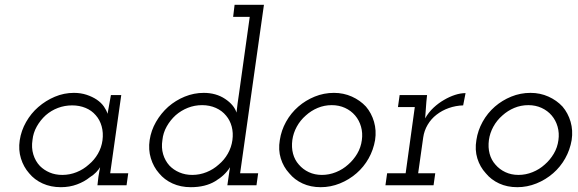

<svg xmlns="http://www.w3.org/2000/svg" viewBox="-20 -770 2404 798"><path d="M62 -187Q56 -147 67 -111.5Q78 -76 101 -50Q123 -23 157 -7.5Q191 8 233 8Q269 8 300 -3.5Q331 -15 353 -33Q369 -43 379.5 -54Q390 -65 396 -75Q394 -65 392.5 -55.5Q391 -46 389 -35L385 0H506L513 -50H438L484 -375H441Q438 -355 434 -336Q430 -317 427 -297Q423 -311 412 -327Q401 -343 382 -356Q364 -368 340 -376Q316 -384 287 -384Q246 -384 208 -368Q170 -352 139 -325Q109 -299 88.5 -263Q68 -227 62 -187ZM115 -188Q118 -218 133 -244.5Q148 -271 170 -291Q193 -311 221 -321.5Q249 -332 280 -332Q310 -332 335.5 -321.5Q361 -311 378 -291Q395 -272 402.5 -245Q410 -218 406 -187Q402 -157 387 -131Q372 -105 349 -86Q327 -66 298.5 -54.5Q270 -43 239 -43Q210 -43 186.5 -53Q163 -63 146 -80Q127 -100 118.5 -128Q110 -156 115 -188Z M930 -35 925 0H1046L1053 -50H978L1077 -750H955L949 -700H1018L973 -378Q970 -360 967.5 -340Q965 -320 963 -302Q953 -334 915.5 -359Q878 -384 827 -384Q786 -384 748 -368.5Q710 -353 679 -326Q649 -299 628.5 -263.5Q608 -228 602 -188Q596 -148 607 -112Q618 -76 641 -50Q663 -23 697 -7.5Q731 8 773 8Q833 8 874 -16.5Q915 -41 936 -75Q935 -65 933 -55.5Q931 -46 930 -35ZM655 -188Q658 -218 673 -244.5Q688 -271 710 -291Q733 -311 761 -322Q789 -333 820 -333Q851 -333 877 -321.5Q903 -310 920 -289Q936 -270 943 -244Q950 -218 946 -188Q942 -158 927 -131.5Q912 -105 889 -86Q867 -66 838.5 -54.5Q810 -43 779 -43Q750 -43 725.5 -53.5Q701 -64 684 -82Q666 -102 658 -129Q650 -156 655 -188Z M1143 -188Q1136 -147 1147 -111.5Q1158 -76 1182 -50Q1204 -23 1237.5 -7.5Q1271 8 1313 8Q1354 8 1392.5 -7.5Q1431 -23 1462 -50Q1492 -76 1512 -111.5Q1532 -147 1539 -188Q1545 -228 1534.5 -264Q1524 -300 1501 -327Q1477 -353 1442.5 -368.5Q1408 -384 1368 -384Q1326 -384 1288 -368.5Q1250 -353 1220 -327Q1189 -300 1169 -264Q1149 -228 1143 -188ZM1195 -188Q1199 -217 1213.5 -243.5Q1228 -270 1251 -290Q1273 -310 1300.5 -321.5Q1328 -333 1359 -333Q1389 -333 1414 -321.5Q1439 -310 1456 -290Q1473 -270 1480.5 -243.5Q1488 -217 1484 -188Q1480 -157 1464.5 -131Q1449 -105 1427 -86Q1405 -66 1376.5 -54.5Q1348 -43 1318 -43Q1288 -43 1263.5 -54.5Q1239 -66 1222 -86Q1205 -105 1198 -131Q1191 -157 1195 -188Z M1589 -50 1582 0H1782L1789 -50H1718L1739 -199Q1743 -227 1757.5 -251.5Q1772 -276 1794 -293Q1817 -311 1845.5 -321Q1874 -331 1905 -332L1915 -383Q1894 -383 1871 -375.5Q1848 -368 1826 -355Q1803 -342 1782 -322.5Q1761 -303 1747 -278Q1749 -297 1749.5 -312Q1750 -327 1752 -346L1755 -375H1641L1634 -325H1704L1666 -50Z M1960 -188Q1953 -147 1964 -111.5Q1975 -76 1999 -50Q2021 -23 2054.5 -7.5Q2088 8 2130 8Q2171 8 2209.5 -7.5Q2248 -23 2279 -50Q2309 -76 2329 -111.5Q2349 -147 2356 -188Q2362 -228 2351.5 -264Q2341 -300 2318 -327Q2294 -353 2259.5 -368.5Q2225 -384 2185 -384Q2143 -384 2105 -368.5Q2067 -353 2037 -327Q2006 -300 1986 -264Q1966 -228 1960 -188ZM2012 -188Q2016 -217 2030.5 -243.5Q2045 -270 2068 -290Q2090 -310 2117.5 -321.5Q2145 -333 2176 -333Q2206 -333 2231 -321.5Q2256 -310 2273 -290Q2290 -270 2297.5 -243.5Q2305 -217 2301 -188Q2297 -157 2281.5 -131Q2266 -105 2244 -86Q2222 -66 2193.5 -54.5Q2165 -43 2135 -43Q2105 -43 2080.5 -54.5Q2056 -66 2039 -86Q2022 -105 2015 -131Q2008 -157 2012 -188Z"/></svg>

Font: Josefin Slab Thin Medium
Style: Italic
Weight: 500
Italic angle: -12°
Version: Version 2.000